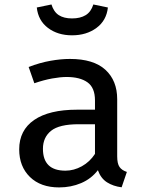

<svg xmlns="http://www.w3.org/2000/svg" viewBox="-20 -813 655 846"><path d="M496.4 -124.1Q496.4 -91.8 506.7 -77.2Q516.9 -62.6 539 -55.4L515.9 12.3Q479 7.7 451.5 -9.7Q424.1 -27.2 411.3 -63.1Q382.1 -25.1 337.4 -6.2Q292.8 12.8 240.5 12.8Q159 12.8 111.8 -33.3Q64.6 -79.5 64.6 -154.9Q64.6 -239 130.5 -284.4Q196.4 -329.7 320 -329.7H398.5V-370.8Q398.5 -426.7 365.4 -450.3Q332.3 -473.8 273.3 -473.8Q246.2 -473.8 209.5 -467.2Q172.8 -460.5 131.3 -446.2L106.2 -517.9Q155.9 -536.9 202.1 -545.1Q248.2 -553.3 288.2 -553.3Q392.3 -553.3 444.4 -505.6Q496.4 -457.9 496.4 -375.9ZM268.2 -61Q305.6 -61 340.8 -80.5Q375.9 -100 398.5 -134.9V-265.6H326.7Q241 -265.6 205.1 -236.7Q169.2 -207.7 169.2 -157.4Q169.2 -61 268.2 -61ZM297.4 -657.4Q234.4 -657.4 191.3 -690Q148.2 -722.6 142.1 -780L206.7 -793.3Q216.9 -760.5 239.2 -746.2Q261.5 -731.8 297.4 -731.8Q333.8 -731.8 357.4 -746.2Q381 -760.5 391.3 -793.3L455.4 -780Q449.2 -722.6 405.1 -690Q361 -657.4 297.4 -657.4Z"/></svg>

Font: Fira Code Retina
Style: Regular
Weight: 450
Monospace: yes
Designer: Carrois Corporate, Edenspiekermann AG, Nikita Prokopov
Foundry: Carrois Corporate, Edenspiekermann AG, Nikita Prokopov
Version: Version 6.002